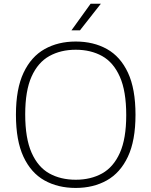

<svg xmlns="http://www.w3.org/2000/svg" viewBox="-20 -964 784 994"><path d="M372 9Q280 9 210.2 -30Q140.5 -69 101.5 -152.5Q62.5 -236 62.5 -370Q62.5 -504 102 -587.5Q141.5 -671 211.2 -710Q281 -749 372 -749Q464 -749 533.8 -710Q603.5 -671 642.5 -587.5Q681.5 -504 681.5 -370Q681.5 -236 642 -152.5Q602.5 -69 532.8 -30Q463 9 372 9ZM372 -33.5Q450 -33.5 508.8 -66.2Q567.5 -99 600.5 -172.5Q633.5 -246 633.5 -368Q633.5 -492 600.5 -566.5Q567.5 -641 508.8 -673.8Q450 -706.5 372 -706.5Q294.5 -706.5 235.5 -673.8Q176.5 -641 143.5 -567.8Q110.5 -494.5 110.5 -372Q110.5 -248 143.5 -173.5Q176.5 -99 235.2 -66.2Q294 -33.5 372 -33.5ZM350 -807 449 -944.5H502L394 -807Z"/></svg>

Font: Encode Sans SmExp XLt
Style: Regular
Weight: 200
Width: 6
Designer: Multiple Designers
Foundry: Impallari Type
Version: Version 3.002; ttfautohint (v1.8.3) -l 8 -r 50 -G 200 -x 14 